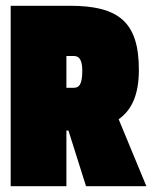

<svg xmlns="http://www.w3.org/2000/svg" viewBox="-20 -645 527 665"><path d="M210 0V-193H217L278 0H487L391 -232C438 -265 461 -320 461 -403C461 -568 392 -625 222 -625H17V0ZM236 -451C252 -451 265 -441 265 -400C265 -351 253 -341 236 -341H210V-451Z"/></svg>

Font: Blinker Headline
Style: Regular
Weight: 900
Width: 4
Designer: Juergen Huber
Foundry: supertype
Version: Version 1.015;PS 1.15;hotconv 1.0.88;makeotf.lib2.5.647800